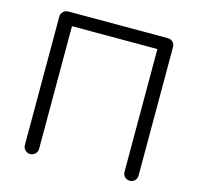

<svg xmlns="http://www.w3.org/2000/svg" viewBox="-112 -899 1046 1016"><g transform="rotate(15 411.5 -390.5)"><path d="M139 0Q123 0 111.5 -11.5Q100 -23 100 -39V-742Q100 -758 111.5 -769.5Q123 -781 139 -781H685Q701 -781 712 -770Q723 -759 723 -742V-39Q723 -22 712 -11Q701 0 685 0Q668 0 657 -11Q646 -22 646 -39V-711H178V-39Q178 -23 166.5 -11.5Q155 0 139 0Z"/></g></svg>

Font: Comfortaa
Style: Regular
Weight: 400
Designer: Johan Aakerlund
Foundry: Johan Aakerlund
Version: Version 3.104; ttfautohint (v1.8.1.43-b0c9)